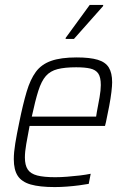

<svg xmlns="http://www.w3.org/2000/svg" viewBox="-20 -751 508 779"><path d="M202 8Q141 8 104.5 -2.5Q68 -13 52 -37.5Q36 -62 36 -105Q36 -133 42 -169.5Q48 -206 58 -254Q73 -328 88 -378.5Q103 -429 125.5 -459.5Q148 -490 187.5 -504Q227 -518 291 -518Q345 -518 376.5 -508.5Q408 -499 421.5 -477Q435 -455 435 -417Q435 -403 432 -377.5Q429 -352 423 -320.5Q417 -289 410 -256L406 -240H100Q92 -198 86.5 -166.5Q81 -135 81 -112Q81 -81 92.5 -63.5Q104 -46 131 -39Q158 -32 204 -32Q226 -32 252 -34Q278 -36 303.5 -39Q329 -42 348 -46L340 -5Q324 -2 301 1Q278 4 252 6Q226 8 202 8ZM109 -278H370L373 -297Q379 -328 384 -356.5Q389 -385 389 -406Q389 -438 378.5 -453Q368 -468 346 -473Q324 -478 289 -478Q243 -478 213.5 -470.5Q184 -463 166 -442.5Q148 -422 135.5 -382.5Q123 -343 109 -278ZM246 -593 247 -598 344 -731H399L398 -726L280 -593Z"/></svg>

Font: Saira SemiCondensed ExtraLight
Style: Italic
Weight: 250
Width: 4
Italic angle: -12°
Designer: Hector Gatti with collaboration of the Omnibus-Type team
Foundry: Omnibus-Type
Version: Version 1.101